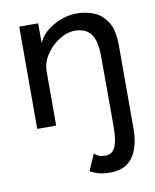

<svg xmlns="http://www.w3.org/2000/svg" viewBox="-75 -480 614 759"><g transform="rotate(-10 231.5 -101.0)"><path d="M350.5 -234.5Q350.5 -302.5 329.2 -329.5Q308 -356.5 265 -356.5Q234.5 -356.5 202.8 -336.8Q171 -317 149.5 -285Q128 -253 128 -216V0H52V-410.5H128V-330Q141.5 -367.5 188.2 -395Q235 -422.5 285.5 -422.5Q320.5 -422.5 353 -409.5Q385.5 -396.5 406.2 -363.5Q427 -330.5 427 -270.5V63Q427 129.5 403 170.5Q374 220 309 220Q274 220 252.8 212.2Q231.5 204.5 226.5 200.5L255.5 134Q270 151 299.5 151Q320.5 151 331.8 136.5Q343 122 347 96Q351 70 351 36Z"/></g></svg>

Font: Lucymar Sans
Style: Regular
Weight: 400
Foundry: The League of Moveable Type (original font) / Main changes by Cristiano Sobral with portions from Mirco Monsees
Version: Version 2.001;August 30, 2020;FontCreator 13.0.0.2681 64-bit